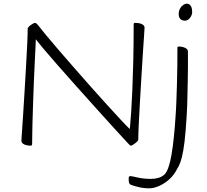

<svg xmlns="http://www.w3.org/2000/svg" viewBox="-20 -776 1123 1040"><path d="M144 13Q133 13 121.5 10Q110 7 103 1Q96 -5 96 -14Q96 -17 98.5 -54.5Q101 -92 105 -151Q109 -210 113 -279.5Q117 -349 121 -416.5Q125 -484 127.5 -538.5Q130 -593 130 -621Q130 -624 134.5 -629.5Q139 -635 146 -640Q153 -645 159.5 -648.5Q166 -652 170 -652Q173 -652 177.5 -648.5Q182 -645 185 -641Q197 -625 226 -590Q255 -555 294.5 -509Q334 -463 380 -410.5Q426 -358 472 -306Q518 -254 560 -208Q602 -162 634 -127.5Q666 -93 683 -77Q683 -78 685.5 -103.5Q688 -129 691 -176.5Q694 -224 697 -292.5Q700 -361 702 -448.5Q704 -536 704 -642Q704 -649 705.5 -650.5Q707 -652 714 -652Q726 -652 737 -649.5Q748 -647 755.5 -641Q763 -635 763 -626Q763 -623 760.5 -585.5Q758 -548 754 -488.5Q750 -429 746 -360Q742 -291 738 -223.5Q734 -156 731.5 -101.5Q729 -47 729 -19Q729 -16 724 -10.5Q719 -5 711.5 0.5Q704 6 698 9.5Q692 13 689 13Q686 13 682 9Q678 5 674 1Q645 -30 599.5 -80Q554 -130 500 -190Q446 -250 392 -310.5Q338 -371 291 -424.5Q244 -478 213 -515Q182 -552 174 -563Q174 -558 172.5 -526Q171 -494 168.5 -444Q166 -394 163.5 -334Q161 -274 159 -212Q157 -150 155.5 -94Q154 -38 154 3Q154 9 152 11Q150 13 144 13ZM789 244Q755 244 725 236Q695 228 687 224Q681 221 679 213.5Q677 206 677 192Q677 182 679.5 180Q682 178 688 178Q693 178 725.5 185.5Q758 193 798 193Q820 193 839.5 187Q859 181 872 168Q883 157 892.5 130Q902 103 909 62Q916 21 921.5 -31.5Q927 -84 931 -146Q934 -187 935.5 -231Q937 -275 938.5 -321.5Q940 -368 940.5 -417Q941 -466 941 -516Q941 -520 942.5 -522Q944 -524 949 -524Q960 -524 971.5 -521Q983 -518 990.5 -512Q998 -506 998 -497Q998 -455 998 -415.5Q998 -376 997 -340Q996 -304 995.5 -270Q995 -236 994 -205.5Q993 -175 991 -146Q986 -61 979.5 -8Q973 45 965 76Q957 107 947.5 125Q938 143 928 159Q911 185 886 204.5Q861 224 835.5 234Q810 244 789 244ZM982 -664Q972 -664 964.5 -667.5Q957 -671 952.5 -679Q948 -687 948 -699Q948 -716 954.5 -728.5Q961 -741 971.5 -748.5Q982 -756 992 -756Q1000 -756 1006.5 -751.5Q1013 -747 1017 -737Q1021 -727 1021 -710Q1021 -700 1015.5 -689Q1010 -678 1001 -671Q992 -664 982 -664Z"/></svg>

Font: Briem Hand Thin
Style: Regular
Weight: 100
Designer: Gunnlaugur SE Briem, Eben Sorkin
Foundry: Sorkin Type Co.
Version: Version 1.003